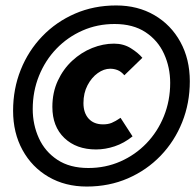

<svg xmlns="http://www.w3.org/2000/svg" viewBox="-20 -676 716 704"><path d="M298 8Q219 8 158 -27.5Q97 -63 62.5 -126Q28 -189 28 -270Q28 -350 56 -420Q84 -490 135 -543Q186 -596 255 -626Q324 -656 406 -656Q485 -656 546 -620.5Q607 -585 641.5 -522Q676 -459 676 -378Q676 -298 648 -228Q620 -158 569 -105Q518 -52 449 -22Q380 8 298 8ZM304 -60Q367 -60 421.5 -84Q476 -108 517 -150.5Q558 -193 581 -250Q604 -307 604 -372Q604 -429 581.5 -478.5Q559 -528 513.5 -558Q468 -588 400 -588Q337 -588 282.5 -564Q228 -540 187 -497.5Q146 -455 123 -398Q100 -341 100 -276Q100 -219 122.5 -169.5Q145 -120 190.5 -90Q236 -60 304 -60ZM332 -128Q260 -128 216 -170Q172 -212 172 -284Q172 -337 192 -380Q212 -423 245 -453.5Q278 -484 318 -500Q358 -516 398 -516Q433 -516 460 -499Q487 -482 502 -464L436 -400Q424 -414 411 -419Q398 -424 384 -424Q361 -424 338.5 -408Q316 -392 301 -363.5Q286 -335 286 -298Q286 -262 305 -241Q324 -220 358 -220Q376 -220 389.5 -225.5Q403 -231 422 -244L466 -176Q435 -151 400.5 -139.5Q366 -128 332 -128Z"/></svg>

Font: Source Sans 3 Black
Style: Italic
Weight: 900
Italic angle: -11°
Designer: Paul D. Hunt
Foundry: Adobe
Version: Version 3.052;hotconv 1.1.0;makeotfexe 2.6.0